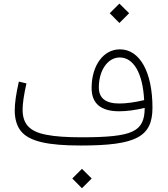

<svg xmlns="http://www.w3.org/2000/svg" viewBox="-20 -795 917 1049"><path d="M632.3 -669.4 685.5 -722.7 632.3 -775.4 579.6 -722.7ZM770.5 -205.6C770.5 -140.6 753.4 -99.6 703.1 -76.2C652.8 -52.7 565.4 -44.9 424.3 -44.9C343.8 -44.9 280.3 -49.3 233.9 -58.6C140.1 -76.2 103.5 -118.7 103.5 -196.8C103.5 -229 110.4 -276.4 124.5 -339.4L83 -349.1C67.9 -283.2 60.5 -231 60.5 -192.4C60.5 -144 72.3 -105.5 95.2 -77.6C141.6 -21.5 243.7 0 421.4 0C724.6 0 813 -47.4 813 -207C813 -401.9 743.2 -525.4 635.3 -525.4C544.9 -525.4 480.5 -437.5 480.5 -314C480.5 -229.5 530.8 -187 631.3 -187C670.9 -187 721.2 -193.4 770.5 -205.6ZM767.6 -248C715.3 -235.8 670.4 -229.5 631.8 -229.5C557.1 -229.5 520 -258.8 520 -317.4C520 -411.6 569.3 -481 633.8 -481C671.9 -481 702.6 -460.4 726.6 -419.4C750 -378.4 763.7 -321.3 767.6 -248ZM427.7 233.4 481 180.2 427.7 127.4 375 180.2Z"/></svg>

Font: Estedad ExtraLight
Style: Regular
Weight: 200
Designer: Amin Abedi
Version: Version 7.3